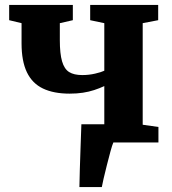

<svg xmlns="http://www.w3.org/2000/svg" viewBox="-20 -575 696 775"><path d="M300.5 180Q301 151.5 302.2 109.2Q303.5 67 305.2 19Q307 -29 308.5 -73.5H489L438 -1Q433 10 426 35.8Q419 61.5 411.5 91.2Q404 121 398.2 145.8Q392.5 170.5 391 180ZM319 0V-62.5L401 -71.5V-227.5Q381.5 -218.5 360.2 -211.5Q339 -204.5 314.8 -200.8Q290.5 -197 261.5 -197Q196.5 -197 153.2 -217.8Q110 -238.5 88.5 -283.5Q67 -328.5 67 -400V-481.5L17 -493.5V-555H274V-493.5L221.5 -481.5V-413Q221.5 -358.5 230.5 -327.5Q239.5 -296.5 259 -284.2Q278.5 -272 312 -272Q339 -272 363.8 -277.8Q388.5 -283.5 401 -289.5V-481.5L344 -493.5V-555H618.5V-493.5L556 -481.5V-71.5L619.5 -62.5V0Z"/></svg>

Font: Merriweather 20pt ExtraBold
Style: Regular
Weight: 800
Version: Version 2.100